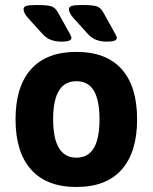

<svg xmlns="http://www.w3.org/2000/svg" viewBox="-20 -738 609 766"><path d="M42 -262Q42 -393 104 -462Q166 -531 285 -531Q404 -531 465.5 -462Q527 -393 527 -262Q527 -131 465.5 -61.5Q404 8 285 8Q166 8 104 -61.5Q42 -131 42 -262ZM377 -262Q377 -338 354.5 -376Q332 -414 285 -414Q238 -414 215 -376Q192 -338 192 -262Q192 -109 285 -109Q332 -109 354.5 -147.5Q377 -186 377 -262ZM150 -602 93 -665Q74 -686 74 -701Q74 -711 85.5 -714.5Q97 -718 127 -718Q172 -718 187 -712Q202 -706 212 -687L252 -615Q255 -609 260 -600.5Q265 -592 265 -587Q265 -580 256.5 -576Q248 -572 224 -572Q201 -572 183 -579Q165 -586 150 -602ZM331 -602 274 -665Q255 -686 255 -701Q255 -711 266.5 -714.5Q278 -718 308 -718Q353 -718 368 -712Q383 -706 393 -687L433 -615Q436 -609 441 -600.5Q446 -592 446 -587Q446 -580 437.5 -576Q429 -572 405 -572Q382 -572 364 -579Q346 -586 331 -602Z"/></svg>

Font: Asap-Bold
Style: Bold
Weight: 700
Designer: Pablo Cosgaya
Foundry: Omnibus-Type
Version: Version 2.000; ttfautohint (v1.8)